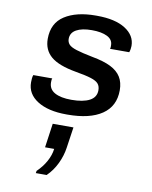

<svg xmlns="http://www.w3.org/2000/svg" viewBox="-93 -590 786 995"><g transform="rotate(10 300.0 -92.0)"><path d="M268 10Q172 10 115.5 -25.5Q59 -61 59 -122Q59 -133 60 -143Q61 -153 64 -161H164Q162 -157 161.5 -152.5Q161 -148 161 -140Q161 -104 192.5 -86.5Q224 -69 280 -69Q342 -69 376 -87Q410 -105 410 -142Q410 -163 399 -176Q388 -189 359.5 -198Q331 -207 278 -216Q186 -232 145.5 -266.5Q105 -301 105 -359Q105 -442 166.5 -481.5Q228 -521 329 -521H336Q432 -521 485.5 -487Q539 -453 539 -398Q539 -390 537.5 -381Q536 -372 533 -364H432Q434 -370 434 -374Q434 -378 434 -383Q434 -413 404 -428Q374 -443 323 -443Q271 -443 241.5 -426.5Q212 -410 212 -378Q212 -361 222.5 -349Q233 -337 263 -327.5Q293 -318 349 -307Q410 -296 447 -277.5Q484 -259 501.5 -230.5Q519 -202 519 -161Q519 -77 455 -33.5Q391 10 274 10ZM165 337 167 325Q197 296 215 263Q233 230 237 197H189L207 70H316L300 179Q294 222 274 264Q254 306 222 337Z"/></g></svg>

Font: Chivo Mono Medium
Style: Italic
Weight: 500
Italic angle: -8.05°
Monospace: yes
Designer: Hector Gatti
Foundry: Omnibus-Type
Version: Version 1.008